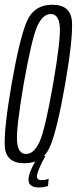

<svg xmlns="http://www.w3.org/2000/svg" viewBox="-23 -700 331 828"><path d="M82.5 4Q163.5 4 194 -70.8Q224.5 -145.5 258 -337.5Q291 -528 287.5 -603.8Q284 -679.5 203 -679.5Q122 -679.5 91.2 -604.2Q60.5 -529 27 -337.5Q-6 -146 -2.5 -71Q1 4 82.5 4ZM89.5 -36Q55 -36 50.5 -89.5Q46 -143 79 -337.5Q113.5 -532 137.2 -585.8Q161 -639.5 196 -639.5Q230 -639.5 234.8 -586Q239.5 -532.5 206 -337.5Q172 -143 148 -89.5Q124 -36 89.5 -36ZM144 108.5Q153 108.5 161 107.5Q169 106.5 175.5 104.8Q182 103 184 102L187 71Q185 72 180 73.5Q175 75 168.8 76Q162.5 77 155.5 77Q146.5 77 141.5 73.2Q136.5 69.5 136.5 61Q136.5 50.5 143.2 33.5Q150 16.5 158.8 -1Q167.5 -18.5 173 -27.5H144.5Q137 -17 126.2 1.2Q115.5 19.5 107.8 39.5Q100 59.5 100 75Q100 88 106.2 95.2Q112.5 102.5 122.8 105.5Q133 108.5 144 108.5Z"/></svg>

Font: Anybody ExtraCondensed Light
Style: Italic
Weight: 300
Width: 2
Italic angle: -10°
Version: Version 1.113;gftools[0.9.25]